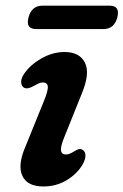

<svg xmlns="http://www.w3.org/2000/svg" viewBox="-20 -662 446 694"><path d="M218.5 -103.5Q230.5 -103.5 250 -116Q258.5 -121.5 265.8 -123Q273 -124.5 280.5 -119Q288.5 -113 288.8 -99.8Q289 -86.5 279.5 -69Q260 -34.5 221.8 -11.2Q183.5 12 137 12Q78.5 12 60.8 -26.5Q43 -65 71.5 -131L138 -295Q154.5 -335 152.8 -349.5Q151 -364 134.5 -364Q127 -364 119 -360.2Q111 -356.5 100.5 -350.5Q78.5 -338 66 -345.5Q57 -351.5 56.5 -365.2Q56 -379 67 -395Q88.5 -427 129.2 -450.5Q170 -474 213.5 -474Q267.5 -474 287 -435.5Q306.5 -397 275 -322L212.5 -166.5Q198.5 -132.5 200.5 -118Q202.5 -103.5 218.5 -103.5ZM83 -599Q94.5 -641.5 133 -641.5H376.5Q415 -641.5 404 -599Q393 -557 354 -557H110.5Q72 -557 83 -599Z"/></svg>

Font: Fraunces 9pt S100 SemiBold
Style: Italic
Weight: 600
Italic angle: -16°
Version: Version 1.000; ttfautohint (v1.8.3)